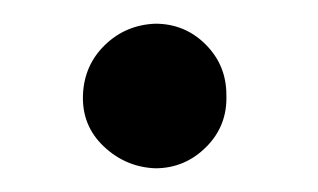

<svg xmlns="http://www.w3.org/2000/svg" viewBox="-20 -393 268 162"><path d="M111 -251Q86 -252 67.5 -269.5Q49 -287 50 -313Q51 -338 68.5 -355Q86 -372 111 -373Q136 -373 153.5 -355.5Q171 -338 171 -313Q172 -287 154 -269Q136 -251 111 -251Z"/></svg>

Font: Kulim Park SemiBold
Style: Regular
Weight: 600
Designer: Noponies / Dale Sattler
Foundry: Noponies
Version: Version 1.000; ttfautohint (v1.8.3)